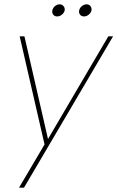

<svg xmlns="http://www.w3.org/2000/svg" viewBox="-20 -668 543 888"><path d="M481 -500H503L91 200H68L186 0L71 -500H93L202 -25ZM244 -592Q233 -592 226.5 -600Q220 -608 222 -619Q224 -631 234 -639.5Q244 -648 256 -648Q267 -648 274 -639.5Q281 -631 279 -619Q276 -608 266 -600Q256 -592 244 -592ZM369 -592Q357 -592 350.5 -600Q344 -608 346 -619Q348 -631 358.5 -639.5Q369 -648 380 -648Q392 -648 398.5 -639.5Q405 -631 403 -619Q400 -608 390 -600Q380 -592 369 -592Z"/></svg>

Font: Albert Sans Thin
Style: Italic
Weight: 250
Italic angle: -11.25°
Designer: Andreas Rasmussen
Foundry: a.Foundry
Version: Version 1.025